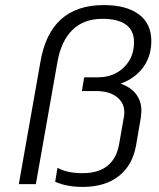

<svg xmlns="http://www.w3.org/2000/svg" viewBox="-20 -724 625 755"><path d="M536 -288Q536 -281 534 -263L515 -152Q501 -74 447 -31.5Q393 11 305 11Q244 11 197 -9L206 -64Q245 -43 305 -43Q366 -43 402 -71.5Q438 -100 448 -155L467 -263Q469 -275 469 -281Q469 -320 439 -343Q409 -366 358 -366H302L311 -420H365Q427 -420 467 -459Q507 -498 507 -558Q507 -604 475.5 -627Q444 -650 383 -650Q310 -650 265.5 -607Q221 -564 206 -481L121 0H54L139 -481Q177 -704 388 -704Q477 -704 526 -667.5Q575 -631 575 -563Q575 -502 542.5 -458.5Q510 -415 454 -395Q493 -382 514.5 -354.5Q536 -327 536 -288Z"/></svg>

Font: KoHo
Style: Italic
Weight: 400
Italic angle: -10°
Designer: Cadson Demak & Katatrad Team
Foundry: Cadson Demak Co.,Ltd.
Version: Version 1.000